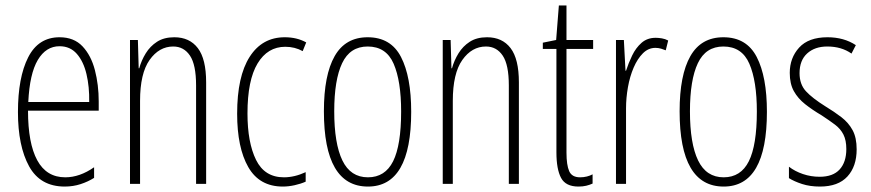

<svg xmlns="http://www.w3.org/2000/svg" viewBox="-20 -676 3203 706"><path d="M199 -539Q252 -539 283.5 -505.5Q315 -472 329 -418Q343 -364 343 -303V-269H83Q83 -149 117 -86.5Q151 -24 220 -24Q273 -24 326 -61V-22Q304 -8 276.5 1Q249 10 218 10Q128 10 87 -64.5Q46 -139 46 -264Q46 -391 83.5 -465Q121 -539 199 -539ZM199 -506Q149 -506 119 -455.5Q89 -405 84 -301H308Q309 -357 298 -403.5Q287 -450 262.5 -478Q238 -506 199 -506Z M621 -539Q677 -539 707.5 -499Q738 -459 738 -373V0H701V-362Q701 -438 678.5 -471.5Q656 -505 617 -505Q565 -505 530 -455.5Q495 -406 495 -305V0H458V-529H487L490 -425H492Q500 -454 516 -480Q532 -506 557.5 -522.5Q583 -539 621 -539Z M1020 10Q934 10 893 -61.5Q852 -133 852 -258Q852 -395 898 -467Q944 -539 1027 -539Q1072 -539 1106 -520L1093 -488Q1064 -504 1029 -504Q964 -504 927 -442.5Q890 -381 890 -259Q890 -152 921.5 -88Q953 -24 1024 -24Q1063 -24 1104 -43V-8Q1086 0 1063.5 5Q1041 10 1020 10Z M1492 -265Q1492 10 1333 10Q1171 10 1171 -267Q1171 -400 1210.5 -469.5Q1250 -539 1332 -539Q1417 -539 1454.5 -466.5Q1492 -394 1492 -265ZM1209 -267Q1209 -148 1239 -86Q1269 -24 1333 -24Q1396 -24 1425.5 -83Q1455 -142 1455 -266Q1455 -378 1427.5 -441.5Q1400 -505 1332 -505Q1267 -505 1238 -443.5Q1209 -382 1209 -267Z M1771 -539Q1827 -539 1857.5 -499Q1888 -459 1888 -373V0H1851V-362Q1851 -438 1828.5 -471.5Q1806 -505 1767 -505Q1715 -505 1680 -455.5Q1645 -406 1645 -305V0H1608V-529H1637L1640 -425H1642Q1650 -454 1666 -480Q1682 -506 1707.5 -522.5Q1733 -539 1771 -539Z M2113 -24Q2126 -24 2138 -27Q2150 -30 2159 -35V-1Q2148 4 2135.5 7Q2123 10 2107 10Q2060 10 2043 -22Q2026 -54 2026 -116V-496H1976V-519L2025 -529L2035 -656H2063V-529H2161V-496H2063V-115Q2063 -69 2073 -46.5Q2083 -24 2113 -24Z M2391 -537Q2401 -537 2413.5 -535Q2426 -533 2437 -527L2428 -491Q2421 -494 2411 -497Q2401 -500 2390 -500Q2364 -500 2344 -480Q2324 -460 2310 -427.5Q2296 -395 2289 -355.5Q2282 -316 2282 -278V0H2245V-529H2274L2280 -416H2282Q2291 -444 2304.5 -472Q2318 -500 2339 -518.5Q2360 -537 2391 -537Z M2800 -265Q2800 10 2641 10Q2479 10 2479 -267Q2479 -400 2518.5 -469.5Q2558 -539 2640 -539Q2725 -539 2762.5 -466.5Q2800 -394 2800 -265ZM2517 -267Q2517 -148 2547 -86Q2577 -24 2641 -24Q2704 -24 2733.5 -83Q2763 -142 2763 -266Q2763 -378 2735.5 -441.5Q2708 -505 2640 -505Q2575 -505 2546 -443.5Q2517 -382 2517 -267Z M3130 -127Q3130 -64 3096 -27Q3062 10 2995 10Q2958 10 2929 0.5Q2900 -9 2881 -21V-63Q2903 -46 2932.5 -36Q2962 -26 2994 -26Q3043 -26 3067.5 -53Q3092 -80 3092 -128Q3092 -160 3081.5 -181Q3071 -202 3050.5 -217.5Q3030 -233 3001 -252Q2967 -272 2940.5 -293Q2914 -314 2899 -341Q2884 -368 2884 -408Q2884 -463 2918.5 -501Q2953 -539 3023 -539Q3083 -539 3127 -510L3111 -479Q3074 -505 3022 -505Q2976 -505 2948 -479.5Q2920 -454 2920 -407Q2920 -366 2943.5 -340.5Q2967 -315 3015 -285Q3048 -265 3074 -245Q3100 -225 3115 -197.5Q3130 -170 3130 -127Z"/></svg>

Font: Noto Sans Myanmar UI ExtraCondensed ExtraLight
Style: Regular
Weight: 200
Width: 2
Designer: Monotype Design Team
Foundry: Monotype Imaging Inc.
Version: Version 2.103; ttfautohint (v1.8.4.7-5d5b)